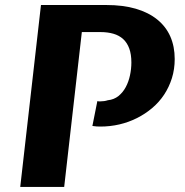

<svg xmlns="http://www.w3.org/2000/svg" viewBox="-20 -735 727 755"><path d="M232.4 0H59.6L141.1 -715.3H397.9Q463.9 -715.3 513.9 -700.7Q564 -686 598.1 -658.4Q632.3 -630.9 649.7 -591.6Q667 -552.2 667 -502.9Q667 -462.9 656 -427.7Q645 -392.6 625.5 -363Q606 -333.5 578.6 -310.3Q551.3 -287.1 518.8 -270.8Q486.3 -254.4 449.7 -245.8Q413.1 -237.3 374.5 -237.3Q367.2 -237.3 359.6 -237.8Q352.1 -238.3 343.3 -239.7L362.8 -337.4Q365.2 -336.4 368.4 -336.4Q371.6 -336.4 375 -336.4Q390.6 -336.4 403.8 -340.8Q428.2 -343.3 445.8 -357.4Q463.4 -371.6 474.6 -392.6Q485.8 -413.6 491.2 -439Q496.6 -464.4 496.6 -489.3Q496.6 -521.5 488.3 -544.2Q480 -566.9 464.4 -581.3Q448.7 -595.7 426 -602.3Q403.3 -608.9 374.5 -608.9H301.8Z"/></svg>

Font: Proza Libre
Style: Bold Italic
Weight: 700
Designer: Jasper de Waard
Foundry: Jasper de Waard
Version: Version 1.000; ttfautohint (v1.4.1.8-43bc)